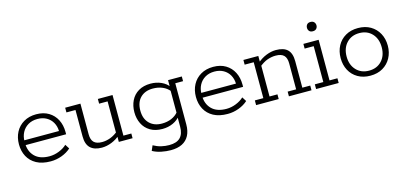

<svg xmlns="http://www.w3.org/2000/svg" viewBox="-64 -997 3430 1617"><g transform="rotate(-15 1651.0 -188.5)"><path d="M266 10Q192 10 142.5 -17Q93 -44 68 -91Q43 -138 43 -197Q43 -257 68 -304Q93 -351 139.5 -378Q186 -405 248 -405Q311 -405 356 -378Q401 -351 425 -304Q449 -257 449 -197V-177H77V-219H398Q397 -260 378.5 -293Q360 -326 326.5 -345Q293 -364 248 -364Q201 -364 166.5 -343.5Q132 -323 113.5 -288Q95 -253 95 -210V-197Q95 -123 139 -78.5Q183 -34 267 -34Q309 -34 350.5 -50.5Q392 -67 419 -93L443 -55Q410 -25 363 -7.5Q316 10 266 10Z M712 10Q646 10 612 -22.5Q578 -55 578 -123V-354H499V-395H632V-128Q632 -80 654.5 -57.5Q677 -35 726 -35Q761 -35 798 -48.5Q835 -62 878 -98L858 -72V-354H784V-395H912V-41H981V0H861V-55L879 -59Q842 -25 798 -7.5Q754 10 712 10Z M1267 181Q1228 181 1185.5 172.5Q1143 164 1109 145L1128 101Q1162 120 1196.5 128Q1231 136 1265 136Q1331 136 1362 104Q1393 72 1393 10V-75L1406 -84Q1381 -49 1338.5 -29.5Q1296 -10 1245 -10Q1183 -10 1139.5 -36Q1096 -62 1074 -107Q1052 -152 1052 -207Q1052 -263 1074 -308Q1096 -353 1139.5 -379Q1183 -405 1245 -405Q1296 -405 1338.5 -385.5Q1381 -366 1406 -331L1396 -332V-395H1516V-354H1448V4Q1448 62 1427 101.5Q1406 141 1366 161Q1326 181 1267 181ZM1253 -55Q1299 -55 1336.5 -71Q1374 -87 1398 -117L1394 -93V-319L1398 -298Q1374 -328 1336.5 -344Q1299 -360 1253 -360Q1185 -360 1144.5 -320Q1104 -280 1104 -207Q1104 -136 1144.5 -95.5Q1185 -55 1253 -55Z M1809 10Q1735 10 1685.5 -17Q1636 -44 1611 -91Q1586 -138 1586 -197Q1586 -257 1611 -304Q1636 -351 1682.5 -378Q1729 -405 1791 -405Q1854 -405 1899 -378Q1944 -351 1968 -304Q1992 -257 1992 -197V-177H1620V-219H1941Q1940 -260 1921.5 -293Q1903 -326 1869.5 -345Q1836 -364 1791 -364Q1744 -364 1709.5 -343.5Q1675 -323 1656.5 -288Q1638 -253 1638 -210V-197Q1638 -123 1682 -78.5Q1726 -34 1810 -34Q1852 -34 1893.5 -50.5Q1935 -67 1962 -93L1986 -55Q1953 -25 1906 -7.5Q1859 10 1809 10Z M2058 0V-41H2132V-354H2053V-395H2183V-340L2171 -336Q2209 -370 2253 -387.5Q2297 -405 2338 -405Q2406 -405 2439 -373Q2472 -341 2472 -272V-41H2541V0H2344V-41H2418V-267Q2418 -315 2395.5 -337.5Q2373 -360 2324 -360Q2289 -360 2252.5 -347.5Q2216 -335 2172 -298L2186 -324V-41H2255V0Z M2581 0V-41H2655V-354H2576V-395H2709V-41H2778V0ZM2681 -477Q2660 -477 2650 -489Q2640 -501 2640 -517Q2640 -534 2650 -546Q2660 -558 2681 -558Q2702 -558 2712.5 -546Q2723 -534 2723 -517Q2723 -501 2712.5 -489Q2702 -477 2681 -477Z M3053 10Q2991 10 2944.5 -17Q2898 -44 2873 -91Q2848 -138 2848 -197Q2848 -257 2873 -304Q2898 -351 2944.5 -378Q2991 -405 3053 -405Q3116 -405 3162 -378Q3208 -351 3233.5 -304Q3259 -257 3259 -197Q3259 -138 3233.5 -91Q3208 -44 3162 -17Q3116 10 3053 10ZM3053 -34Q3122 -34 3164 -79Q3206 -124 3206 -197Q3206 -271 3164 -316Q3122 -361 3053 -361Q2985 -361 2942.5 -316Q2900 -271 2900 -197Q2900 -124 2942.5 -79Q2985 -34 3053 -34Z"/></g></svg>

Font: Rokkitt Light
Style: Regular
Weight: 300
Version: Version 3.103